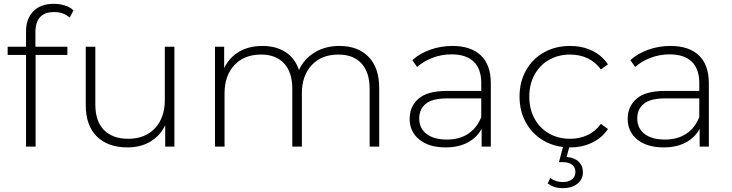

<svg xmlns="http://www.w3.org/2000/svg" viewBox="-20 -766 3823 1003"><path d="M165 -598V-522H332V-479H166V0H116V-479H20V-522H116V-602Q116 -668 154 -707Q192 -746 261 -746Q291 -746 318.5 -737.5Q346 -729 364 -712L344 -674Q312 -703 263 -703Q165 -703 165 -598Z M891 -522V0H843V-112Q817 -57 766 -26.5Q715 4 646 4Q544 4 486 -53Q428 -110 428 -217V-522H478V-221Q478 -133 523 -87Q568 -41 650 -41Q738 -41 789.5 -96Q841 -151 841 -244V-522Z M1961 -305V0H1911V-301Q1911 -389 1868 -435Q1825 -481 1748 -481Q1660 -481 1608.5 -426Q1557 -371 1557 -278V0H1507V-301Q1507 -389 1464 -435Q1421 -481 1344 -481Q1256 -481 1204.5 -426Q1153 -371 1153 -278V0H1103V-522H1151V-410Q1177 -465 1228.5 -495.5Q1280 -526 1351 -526Q1422 -526 1471.5 -494Q1521 -462 1542 -400Q1568 -458 1623.5 -492Q1679 -526 1753 -526Q1850 -526 1905.5 -469Q1961 -412 1961 -305Z M2544 -331V0H2496V-93Q2471 -47 2423 -21.5Q2375 4 2308 4Q2221 4 2170.5 -37Q2120 -78 2120 -145Q2120 -210 2166.5 -250.5Q2213 -291 2315 -291H2494V-333Q2494 -406 2454.5 -444Q2415 -482 2339 -482Q2287 -482 2239.5 -464Q2192 -446 2159 -416L2134 -452Q2173 -487 2228 -506.5Q2283 -526 2343 -526Q2440 -526 2492 -476.5Q2544 -427 2544 -331ZM2494 -154V-252H2316Q2239 -252 2204.5 -224Q2170 -196 2170 -147Q2170 -96 2208 -66.5Q2246 -37 2315 -37Q2380 -37 2425.5 -67Q2471 -97 2494 -154Z M2694 -261Q2694 -338 2728 -398.5Q2762 -459 2822 -492.5Q2882 -526 2958 -526Q3021 -526 3072.5 -501.5Q3124 -477 3156 -430L3119 -403Q3091 -442 3049.5 -461.5Q3008 -481 2958 -481Q2897 -481 2848.5 -453.5Q2800 -426 2772.5 -376Q2745 -326 2745 -261Q2745 -196 2772.5 -146Q2800 -96 2848.5 -68.5Q2897 -41 2958 -41Q3008 -41 3049.5 -60.5Q3091 -80 3119 -119L3156 -92Q3124 -45 3072.5 -20.5Q3021 4 2958 4Q2882 4 2822 -30Q2762 -64 2728 -124.5Q2694 -185 2694 -261ZM2841 192 2855 164Q2882 185 2920 185Q2950 185 2968 171Q2986 157 2986 132Q2986 109 2969 95Q2952 81 2920 81H2900L2923 -6H2956L2940 54Q2980 57 3002.5 78.5Q3025 100 3025 134Q3025 172 2995.5 194.5Q2966 217 2920 217Q2873 217 2841 192Z M3683 -331V0H3635V-93Q3610 -47 3562 -21.5Q3514 4 3447 4Q3360 4 3309.5 -37Q3259 -78 3259 -145Q3259 -210 3305.5 -250.5Q3352 -291 3454 -291H3633V-333Q3633 -406 3593.5 -444Q3554 -482 3478 -482Q3426 -482 3378.5 -464Q3331 -446 3298 -416L3273 -452Q3312 -487 3367 -506.5Q3422 -526 3482 -526Q3579 -526 3631 -476.5Q3683 -427 3683 -331ZM3633 -154V-252H3455Q3378 -252 3343.5 -224Q3309 -196 3309 -147Q3309 -96 3347 -66.5Q3385 -37 3454 -37Q3519 -37 3564.5 -67Q3610 -97 3633 -154Z"/></svg>

Font: Montserrat Atlas Light
Style: Regular
Weight: 300
Designer: Julieta Ulanovsky
Foundry: Julieta Ulanovsky
Version: Version 7.200